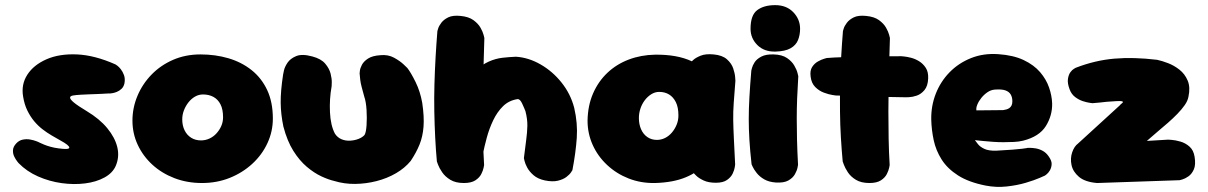

<svg xmlns="http://www.w3.org/2000/svg" viewBox="-20 -712 4706 748"><path d="M208 -134Q250 -128 250 -137Q250 -146 215 -165Q199 -174 181 -184.5Q163 -195 145.5 -208.5Q128 -222 113 -240Q98 -258 86.5 -281.5Q75 -305 70 -336Q62 -383 86.5 -421Q111 -459 161 -481Q211 -503 280 -500Q349 -497 430 -461Q430 -461 436.5 -456.5Q443 -452 450.5 -442.5Q458 -433 463 -419.5Q468 -406 465 -388Q462 -374 453.5 -366Q445 -358 435 -354Q425 -350 417.5 -349Q410 -348 410 -348Q410 -348 406 -348Q402 -348 395 -347.5Q388 -347 377.5 -346.5Q367 -346 354.5 -345.5Q342 -345 327 -344.5Q312 -344 295 -343Q276 -342 264.5 -340Q253 -338 253 -331.5Q253 -325 268 -312.5Q283 -300 318 -279Q368 -249 398 -212.5Q428 -176 437 -138.5Q446 -101 431 -66Q419 -38 387 -20.5Q355 -3 311.5 2.5Q268 8 220.5 1.5Q173 -5 128.5 -24.5Q84 -44 52 -77Q52 -77 46.5 -84Q41 -91 35.5 -102Q30 -113 30.5 -126.5Q31 -140 43 -153Q54 -165 68.5 -168Q83 -171 97 -168.5Q111 -166 120 -162.5Q129 -159 129 -159Q129 -159 135 -156Q141 -153 152 -148.5Q163 -144 177.5 -140Q192 -136 208 -134Z M767 1Q709 1 659.5 -18Q610 -37 573.5 -70.5Q537 -104 516.5 -148Q496 -192 496 -242Q496 -292 515.5 -338.5Q535 -385 570.5 -421.5Q606 -458 654.5 -479Q703 -500 761 -500Q819 -500 870 -485Q921 -470 960 -439Q999 -408 1021 -361Q1043 -314 1043 -250Q1043 -200 1022 -154.5Q1001 -109 963 -74Q925 -39 875 -19Q825 1 767 1ZM763 -165Q780 -165 795.5 -172Q811 -179 823 -192Q835 -205 842 -221Q849 -237 849 -255Q849 -286 839 -305.5Q829 -325 811.5 -334.5Q794 -344 771 -344Q754 -344 739.5 -335.5Q725 -327 714 -313Q703 -299 696.5 -282Q690 -265 690 -247Q690 -223 699 -204.5Q708 -186 724.5 -175.5Q741 -165 763 -165Z M1282 -7Q1260 -12 1232 -25Q1204 -38 1175.5 -62Q1147 -86 1123 -124Q1099 -162 1084 -219Q1074 -267 1073.5 -312Q1073 -357 1083 -422Q1083 -422 1086 -436.5Q1089 -451 1100 -467.5Q1111 -484 1134 -493.5Q1157 -503 1197 -492Q1231 -483 1247 -464Q1263 -445 1268 -425Q1273 -405 1272.5 -390.5Q1272 -376 1272 -376Q1263 -326 1265.5 -274.5Q1268 -223 1285 -191Q1295 -176 1310.5 -169.5Q1326 -163 1344 -164Q1362 -165 1377 -171Q1392 -177 1400 -186Q1406 -195 1408 -223.5Q1410 -252 1408 -284Q1406 -316 1399 -336Q1393 -358 1389 -373Q1385 -388 1383.5 -400.5Q1382 -413 1381 -426Q1381 -426 1382 -436Q1383 -446 1390 -459.5Q1397 -473 1414 -484Q1431 -495 1462 -497Q1492 -500 1515.5 -487Q1539 -474 1553 -460.5Q1567 -447 1567 -447Q1581 -429 1599 -392.5Q1617 -356 1625 -311Q1633 -257 1630 -218.5Q1627 -180 1614.5 -149Q1602 -118 1580 -85Q1557 -57 1522.5 -37Q1488 -17 1447 -6.5Q1406 4 1363.5 4.5Q1321 5 1282 -7Z M2103 -9Q2075 -15 2058.5 -29.5Q2042 -44 2034 -59Q2026 -74 2023.5 -85Q2021 -96 2021 -96Q2026 -138 2030 -167Q2034 -196 2034.5 -222Q2035 -248 2027 -279Q2022 -292 2014 -309Q2006 -326 1997 -326Q1963 -321 1940 -298.5Q1917 -276 1901.5 -243.5Q1886 -211 1876.5 -176Q1867 -141 1861 -110.5Q1855 -80 1850 -61Q1842 -43 1833.5 -48Q1825 -53 1817.5 -74.5Q1810 -96 1803.5 -125Q1797 -154 1793.5 -184Q1790 -214 1789 -237.5Q1788 -261 1790 -269L1739 -295L1783 -363Q1805 -409 1831 -434.5Q1857 -460 1884 -472Q1911 -484 1938 -487Q1965 -490 1990 -491Q2039 -488 2086 -461Q2133 -434 2168 -390Q2203 -346 2217 -292Q2231 -232 2227 -174.5Q2223 -117 2210 -49Q2210 -49 2204.5 -40.5Q2199 -32 2186.5 -22.5Q2174 -13 2153.5 -8Q2133 -3 2103 -9ZM1787 1Q1755 1 1734.5 -11.5Q1714 -24 1702.5 -41Q1691 -58 1686.5 -70.5Q1682 -83 1682 -83Q1678 -126 1675.5 -175.5Q1673 -225 1672 -277.5Q1671 -330 1672.5 -383.5Q1674 -437 1677 -489.5Q1680 -542 1684 -591Q1684 -591 1687 -601Q1690 -611 1699.5 -623.5Q1709 -636 1726.5 -644.5Q1744 -653 1774 -650Q1806 -647 1824.5 -633.5Q1843 -620 1852 -604Q1861 -588 1864 -576Q1867 -564 1867 -564Q1866 -526 1864.5 -479.5Q1863 -433 1862 -382Q1861 -331 1861 -277.5Q1861 -224 1862 -171Q1863 -118 1866 -69Q1866 -69 1864 -58.5Q1862 -48 1855 -34Q1848 -20 1832 -9.5Q1816 1 1787 1Z M2532 1Q2477 2 2429.5 -16.5Q2382 -35 2345.5 -69Q2309 -103 2289 -147.5Q2269 -192 2269 -242Q2270 -301 2290.5 -348Q2311 -395 2346.5 -428.5Q2382 -462 2429.5 -480Q2477 -498 2532 -499Q2618 -500 2674.5 -473.5Q2731 -447 2759 -391.5Q2787 -336 2787 -250Q2787 -200 2773.5 -155.5Q2760 -111 2730.5 -76.5Q2701 -42 2652 -21.5Q2603 -1 2532 1ZM2539 -167Q2556 -167 2571 -174.5Q2586 -182 2597.5 -195.5Q2609 -209 2616 -226Q2623 -243 2623 -262Q2623 -294 2613 -314Q2603 -334 2586.5 -344Q2570 -354 2548 -354Q2532 -354 2517.5 -345Q2503 -336 2492 -321.5Q2481 -307 2475 -289Q2469 -271 2469 -252Q2469 -228 2477.5 -208.5Q2486 -189 2502 -178Q2518 -167 2539 -167ZM2769 0Q2740 0 2721 -9Q2702 -18 2693 -27Q2684 -36 2684 -36Q2677 -109 2671 -177.5Q2665 -246 2665 -318Q2665 -390 2672 -470Q2672 -470 2681 -478.5Q2690 -487 2709.5 -495Q2729 -503 2760 -500Q2794 -497 2812 -481Q2830 -465 2836.5 -445.5Q2843 -426 2844 -411.5Q2845 -397 2845 -397Q2841 -346 2838.5 -311.5Q2836 -277 2836.5 -245Q2837 -213 2839 -173Q2841 -133 2844 -71Q2844 -71 2842.5 -60.5Q2841 -50 2834.5 -36Q2828 -22 2812.5 -11Q2797 0 2769 0Z M3002 -1Q2975 -3 2957 -13.5Q2939 -24 2928 -38Q2917 -52 2912.5 -62Q2908 -72 2908 -72Q2902 -126 2899.5 -168Q2897 -210 2897 -248.5Q2897 -287 2899.5 -332Q2902 -377 2907 -437Q2907 -437 2909.5 -447Q2912 -457 2920 -469.5Q2928 -482 2946 -491.5Q2964 -501 2994 -500Q3027 -499 3046 -486Q3065 -473 3074.5 -456.5Q3084 -440 3087 -427.5Q3090 -415 3090 -415Q3087 -367 3085.5 -328Q3084 -289 3084 -251Q3084 -213 3085 -169.5Q3086 -126 3089 -70Q3089 -70 3087 -59Q3085 -48 3077 -33.5Q3069 -19 3051.5 -9Q3034 1 3002 -1ZM3001 -511Q2957 -510 2930.5 -536.5Q2904 -563 2904 -600Q2904 -653 2930 -672.5Q2956 -692 3000 -692Q3044 -692 3070.5 -664.5Q3097 -637 3097 -600Q3097 -576 3089 -556Q3081 -536 3060 -524Q3039 -512 3001 -511Z M3367 1Q3335 1 3314.5 -11.5Q3294 -24 3283 -41Q3272 -58 3267.5 -70.5Q3263 -83 3263 -83Q3259 -126 3256 -175.5Q3253 -225 3252.5 -277.5Q3252 -330 3253 -383.5Q3254 -437 3257 -489.5Q3260 -542 3264 -591Q3264 -591 3267 -601Q3270 -611 3279.5 -623.5Q3289 -636 3306.5 -644.5Q3324 -653 3354 -650Q3386 -647 3404.5 -633.5Q3423 -620 3432 -604Q3441 -588 3444 -576Q3447 -564 3447 -564Q3446 -526 3444.5 -479.5Q3443 -433 3442 -382Q3441 -331 3441 -277.5Q3441 -224 3442 -171Q3443 -118 3446 -69Q3446 -69 3444 -58.5Q3442 -48 3435 -34Q3428 -20 3412 -9.5Q3396 1 3367 1ZM3510 -333Q3431 -334 3361 -336.5Q3291 -339 3236 -340Q3236 -340 3222.5 -342Q3209 -344 3190 -351Q3171 -358 3156 -373Q3141 -388 3138 -414Q3135 -437 3144 -451Q3153 -465 3166.5 -472.5Q3180 -480 3190.5 -483Q3201 -486 3201 -486Q3209 -487 3231 -488Q3253 -489 3284 -490Q3315 -491 3351 -491.5Q3387 -492 3423 -492.5Q3459 -493 3491 -493Q3491 -493 3502 -492Q3513 -491 3529 -487Q3545 -483 3560.5 -473.5Q3576 -464 3586.5 -448Q3597 -432 3596 -407Q3595 -377 3581.5 -361Q3568 -345 3551.5 -339.5Q3535 -334 3522.5 -333.5Q3510 -333 3510 -333Z M3820 11Q3754 -2 3712.5 -28.5Q3671 -55 3648.5 -90.5Q3626 -126 3617.5 -166Q3609 -206 3608 -246Q3607 -299 3625.5 -346.5Q3644 -394 3679 -430Q3714 -466 3762.5 -485.5Q3811 -505 3869 -501Q3928 -497 3968 -478Q4008 -459 4032 -431Q4056 -403 4067 -371Q4078 -339 4079 -309Q4080 -262 4054.5 -221Q4029 -180 3966 -164Q3950 -160 3930 -159Q3910 -158 3889 -158Q3868 -158 3848 -159.5Q3828 -161 3812.5 -162.5Q3797 -164 3787.5 -165Q3778 -166 3778 -166Q3782 -161 3790 -150.5Q3798 -140 3815 -132Q3832 -124 3862 -125Q3901 -127 3925 -129Q3949 -131 3962 -132.5Q3975 -134 3979.5 -135Q3984 -136 3984 -136Q3984 -136 3992.5 -136Q4001 -136 4014.5 -134Q4028 -132 4042 -124.5Q4056 -117 4066 -102Q4078 -85 4077 -71.5Q4076 -58 4070 -48Q4064 -38 4057.5 -33Q4051 -28 4051 -28Q4051 -28 4030.5 -19Q4010 -10 3976.5 0Q3943 10 3902 14.5Q3861 19 3820 11ZM3784 -282 3887 -283Q3887 -283 3890.5 -283.5Q3894 -284 3900 -285.5Q3906 -287 3911.5 -290.5Q3917 -294 3920.5 -300.5Q3924 -307 3924 -317Q3924 -333 3917.5 -344Q3911 -355 3896.5 -360Q3882 -365 3856 -363Q3841 -362 3827.5 -353Q3814 -344 3803.5 -331Q3793 -318 3787.5 -304.5Q3782 -291 3784 -282Z M4254 1Q4207 -3 4183.5 -23Q4160 -43 4154.5 -69Q4149 -95 4157 -118.5Q4165 -142 4180 -153L4343 -302Q4345 -305 4349 -308Q4353 -311 4354.5 -313.5Q4356 -316 4351 -317.5Q4346 -319 4329 -318Q4307 -317 4292 -315.5Q4277 -314 4264.5 -312.5Q4252 -311 4236 -310Q4236 -310 4225 -311.5Q4214 -313 4198.5 -318Q4183 -323 4168.5 -334Q4154 -345 4147 -364Q4138 -388 4140.5 -404.5Q4143 -421 4150 -430.5Q4157 -440 4164 -444Q4171 -448 4171 -448Q4246 -477 4321 -483.5Q4396 -490 4488 -479Q4507 -475 4530.5 -466Q4554 -457 4575 -440.5Q4596 -424 4607 -398Q4618 -372 4610 -335Q4607 -319 4595.5 -302.5Q4584 -286 4567 -268.5Q4550 -251 4530 -233.5Q4510 -216 4489 -198.5Q4468 -181 4448 -163L4531 -168Q4531 -168 4545 -167Q4559 -166 4578.5 -160.5Q4598 -155 4614 -141Q4630 -127 4634 -101Q4639 -70 4631 -52Q4623 -34 4610 -25Q4597 -16 4586.5 -13Q4576 -10 4576 -10Z"/></svg>

Font: Sour Gummy Black
Style: Regular
Weight: 900
Version: Version 1.000